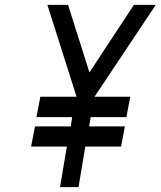

<svg xmlns="http://www.w3.org/2000/svg" viewBox="-20 -770 661 790"><path d="M227 0 255 -167H108L124 -250H271L277 -288H130L146 -372H295L175 -750H260L348 -472L531 -750H621L369 -372H516L500 -288H353L347 -250H494L478 -167H331L303 0Z"/></svg>

Font: Hermit LightItalic
Style: Regular
Weight: 300
Italic angle: -10°
Designer: Pablo Caro
Version: Version 2.000;PS 002.000;hotconv 1.0.88;makeotf.lib2.5.64775